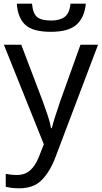

<svg xmlns="http://www.w3.org/2000/svg" viewBox="-20 -778 550 1038"><path d="M1 -536H95L211 -231Q226 -190 238 -154Q250 -118 256 -85H260Q266 -110 279 -150.5Q292 -191 306 -232L415 -536H510L279 74Q250 150 206 195Q162 240 84 240Q60 240 42 237.5Q24 235 11 232V162Q22 164 37.5 166Q53 168 70 168Q116 168 144 142Q172 116 189 73L217 2ZM444 -758Q437 -683 393.5 -644.5Q350 -606 255 -606Q157 -606 116.5 -644Q76 -682 71 -758H153Q158 -704 181 -685.5Q204 -667 257 -667Q303 -667 329.5 -686.5Q356 -706 361 -758Z"/></svg>

Font: Noto Sans
Style: Regular
Weight: 400
Designer: Monotype Design Team
Foundry: Monotype Imaging Inc.
Version: Version 1.902